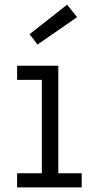

<svg xmlns="http://www.w3.org/2000/svg" viewBox="-20 -820 405 840"><path d="M235.1 -61.9H337.4V0H54.8V-61.9H163.1V-470.6H54.8V-532.5H235.1ZM273.6 -799.6 317.2 -744.9 144.1 -625.1 109.4 -670.3Z"/></svg>

Font: Hepta Slab ExtraLight
Style: Regular
Weight: 200
Designer: Michael LaGattuta
Foundry: Michael LaGattuta
Version: Version 1.100